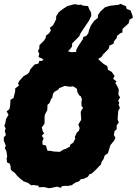

<svg xmlns="http://www.w3.org/2000/svg" viewBox="-44 -963 720 1012"><path d="M213 29 190 23 160 24 159 16 131 12 120 14 104 1 81 -7 62 -22 46 -37 34 -52 19 -62 12 -72V-87L7 -101L-7 -107L-9 -129L-6 -138L-10 -165L-19 -184L-13 -194L-24 -221V-239L-13 -251L-19 -274L-14 -284L-21 -300L-16 -314L-12 -336L1 -358L-9 -376L6 -388L10 -411L11 -437L27 -446L36 -481V-497L56 -512L51 -524L59 -538L81 -562L101 -573L110 -582L115 -596L124 -607L138 -623L159 -628L163 -642H175L198 -653L205 -665L221 -671L237 -669L257 -682L264 -684H291L308 -695L330 -688L356 -689L373 -693L384 -689L409 -686L411 -680L432 -673L448 -666L475 -655V-650L502 -626L518 -617L523 -609L525 -595L545 -584L560 -562L552 -548L570 -534L564 -525L573 -511L582 -491L580 -464L589 -450L579 -433L585 -421L581 -412L588 -394L580 -381L578 -365L576 -334L582 -317L571 -303V-282L560 -272L556 -251L564 -238L559 -224L538 -198L528 -166L525 -155L508 -144L502 -125L491 -109L488 -96L476 -84L461 -68L439 -48L428 -45L419 -31L396 -20L383 -19L372 -7L352 0L334 13L309 18V16L283 18L277 27L257 21L223 28ZM263 -163H272L283 -170L289 -174L304 -179L318 -187H322L328 -202L342 -211L353 -233L350 -241L357 -255L360 -263L372 -274L376 -288L373 -295L369 -306L377 -321L384 -331L383 -349L382 -359V-375L388 -386L394 -395L386 -403L385 -420L386 -430L388 -440L382 -455L373 -461L368 -471L364 -477L362 -493L356 -499L341 -508L327 -506L317 -507L305 -509L296 -510L285 -505L268 -499L264 -491L255 -486L243 -479L235 -468L232 -450L225 -440L217 -420L206 -410V-397L205 -382L200 -373L192 -357L191 -346V-319L190 -309L184 -302L176 -291L179 -282L181 -271L189 -261L176 -247L186 -234L179 -216L181 -200L190 -198L199 -195L202 -181L207 -168H221L232 -166L241 -164H250ZM412 -635 384 -642 371 -655 359 -678 357 -698 369 -721 393 -757 395 -768 411 -774 421 -787 426 -806 435 -829 453 -854 472 -869V-883L485 -902L510 -925L538 -933L582 -938L591 -943L620 -930L624 -916L644 -908L654 -882L656 -869L639 -860L634 -840L602 -811L601 -792L589 -787L573 -774L571 -763L556 -744L555 -733L533 -723L529 -706L499 -676L491 -663L463 -646L441 -645ZM163 -680 156 -694 163 -707 164 -725 189 -750 198 -766 197 -774 215 -788 224 -802 219 -817 236 -830 252 -862V-877L265 -898L285 -914L311 -931L349 -941L373 -937L382 -939L395 -933L420 -931L426 -915L436 -897L437 -879L425 -854L402 -820L382 -790L373 -771L336 -734V-718L326 -705L294 -672L281 -666L278 -654L253 -648L249 -641L214 -637L199 -638L175 -656L159 -662Z"/></svg>

Font: Winky Rough Black
Style: Italic
Weight: 900
Italic angle: -8.97852°
Designer: Simon Atzbach
Foundry: typofactur
Version: Version 1.206; ttfautohint (v1.8.4.7-5d5b)